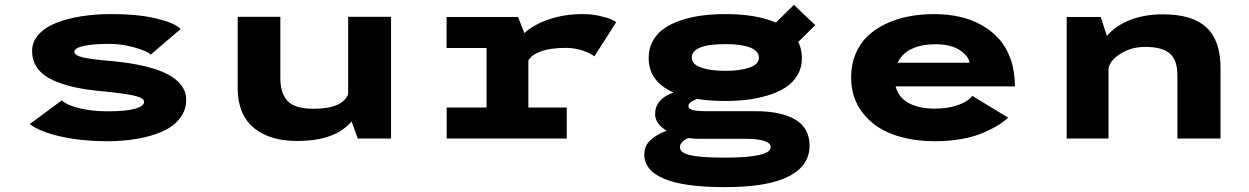

<svg xmlns="http://www.w3.org/2000/svg" viewBox="-20 -570 5140 790"><path d="M422 11Q315.5 11 229.2 -8.5Q143 -28 102.5 -59.5L234 -157Q256 -137 307.2 -124.5Q358.5 -112 424 -112Q498 -112 535.5 -122.5Q573 -133 573 -151.5Q573 -167 530.8 -176.8Q488.5 -186.5 376 -197Q246 -211 179 -250Q112 -289 112 -360Q112 -398.5 139 -428.2Q166 -458 212 -476Q258 -494 315 -503Q372 -512 436 -512Q552 -512 627.2 -493Q702.5 -474 723 -450.5L600 -345Q588.5 -359 535.2 -374.2Q482 -389.5 430.5 -389.5Q363 -389.5 324.5 -381Q286 -372.5 286 -357Q286 -342 321 -333.8Q356 -325.5 447 -318Q746 -288.5 746 -159.5Q746 -116 719.8 -82.5Q693.5 -49 648 -29Q602.5 -9 545.2 1Q488 11 422 11Z M1202.5 10Q1162 10 1127 3Q1092 -4 1060.5 -20.2Q1029 -36.5 1006.5 -60.8Q984 -85 971 -122.2Q958 -159.5 958 -206V-501H1133.5V-248.5Q1133.5 -186.5 1163.2 -154.5Q1193 -122.5 1270.5 -122.5Q1388.5 -122.5 1412.5 -182.5V-501H1589V0H1452L1426.5 -70.5Q1359.5 10 1202.5 10Z M2154 -127.5H2312V0H1818V-127.5H1982V-372.5H1817.5V-500H2111.5L2137.5 -434Q2178.5 -470.5 2241 -491.2Q2303.5 -512 2378 -512Q2413.5 -512 2446 -504.8Q2478.5 -497.5 2494 -490.8Q2509.5 -484 2515.5 -479L2425.5 -338Q2414.5 -348.5 2380.5 -360.8Q2346.5 -373 2307.5 -373Q2245.5 -373 2206.2 -358.8Q2167 -344.5 2154 -321.5Z M2965 -154.5Q2900.5 -154.5 2848 -163Q2812.5 -149 2812.5 -134.5Q2812.5 -122.5 2829.8 -117.5Q2847 -112.5 2885 -112.5H3089Q3195 -112.5 3253 -77.5Q3311 -42.5 3311 29.5Q3311 112 3224.8 156Q3138.5 200 2962 200Q2631 200 2631 64.5Q2631 29 2658.2 5Q2685.5 -19 2723 -32Q2675.5 -61 2675.5 -100.5Q2675.5 -162.5 2751 -189.5Q2649 -234.5 2649 -331Q2649 -370.5 2666.2 -401.8Q2683.5 -433 2713 -453.2Q2742.5 -473.5 2783.5 -487Q2824.5 -500.5 2869.2 -506.2Q2914 -512 2965 -512Q3092 -512 3172.5 -477L3246.5 -550L3334.5 -466.5L3264.5 -397.5Q3279.5 -368 3279.5 -331Q3279.5 -291.5 3261 -260.5Q3242.5 -229.5 3212.2 -210Q3182 -190.5 3140.2 -177.8Q3098.5 -165 3055.5 -159.8Q3012.5 -154.5 2965 -154.5ZM2965 -278.5Q3025.5 -278.5 3064 -292Q3102.5 -305.5 3102.5 -332.5Q3102.5 -361 3065.8 -374.8Q3029 -388.5 2965 -388.5Q2826.5 -388.5 2826.5 -332.5Q2826.5 -305.5 2865 -292Q2903.5 -278.5 2965 -278.5ZM2777.5 36Q2777.5 58.5 2820 68.5Q2862.5 78.5 2963.5 78.5Q3151 78.5 3151 35.5Q3151 1 3042.5 1H2853Q2833 1 2812.5 -2Q2797 4 2787.2 14Q2777.5 24 2777.5 36Z M4128 -86Q4110 -69 4085.5 -54Q4061 -39 4024.5 -23.2Q3988 -7.5 3936.8 1.8Q3885.5 11 3827.5 11Q3729 11 3652.2 -17.5Q3575.5 -46 3528.8 -106.5Q3482 -167 3482 -252.5Q3482 -304 3499.8 -347Q3517.5 -390 3548.8 -420.2Q3580 -450.5 3623.2 -471.2Q3666.5 -492 3717 -502Q3767.5 -512 3824.5 -512Q3879 -512 3927.8 -501.2Q3976.5 -490.5 4018.5 -467Q4060.5 -443.5 4091 -409.2Q4121.5 -375 4138.8 -325.2Q4156 -275.5 4156 -214.5H3665Q3676.5 -169 3718.8 -146Q3761 -123 3827.5 -123Q3881 -123 3922 -137.8Q3963 -152.5 3980.5 -175.5ZM3829 -388Q3772.5 -388 3732 -369.2Q3691.5 -350.5 3673.5 -312H3969Q3966.5 -338 3930 -363Q3893.5 -388 3829 -388Z M4369 0V-500H4509L4534.5 -422Q4570.5 -464.5 4629.8 -487.8Q4689 -511 4765.5 -511Q4886 -511 4944 -457Q5002 -403 5002 -290V0H4824.5V-259Q4824.5 -323.5 4793 -350.2Q4761.5 -377 4692 -377Q4635.5 -377 4591.2 -349.5Q4547 -322 4541 -288V0Z"/></svg>

Font: League Mono Wide
Style: Bold
Weight: 700
Width: 8
Designer: Tyler Finck
Foundry: The League of Moveable Type / Tyler Finck
Version: Version 2.210